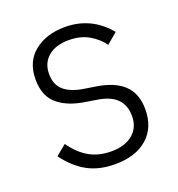

<svg xmlns="http://www.w3.org/2000/svg" viewBox="-112 -673 721 778"><g transform="rotate(-20 248.5 -284.0)"><path d="M254.9 12.2Q185.5 12.2 135.3 -15.6Q85 -43.5 44.9 -98.1L89.8 -134.8Q124.5 -86.4 164.8 -64.2Q205.1 -42 257.8 -42Q316.9 -42 350.8 -70.6Q384.8 -99.1 384.8 -148.9Q384.8 -240.7 277.8 -257.8L232.9 -265.1Q195.3 -270.5 166.7 -281Q138.2 -291.5 115 -309.3Q91.8 -327.1 79.8 -355Q67.9 -382.8 67.9 -419.9Q67.9 -497.1 119.6 -538.6Q171.4 -580.1 252 -580.1Q365.2 -580.1 439 -491.2L393.1 -452.1Q370.6 -483.4 334.2 -504.2Q297.9 -524.9 248 -524.9Q192.4 -524.9 159.7 -497.6Q127 -470.2 127 -422.9Q127 -376.5 155.5 -351.6Q184.1 -326.7 241.2 -317.9L286.1 -311Q366.7 -298.8 405.8 -260.7Q444.8 -222.7 444.8 -155.8Q444.8 -76.7 393.8 -32.2Q342.8 12.2 254.9 12.2Z"/></g></svg>

Font: Anuphan Light
Style: Regular
Weight: 300
Designer: Mike Abbink, Paul van der Laan, Pieter van Rosmalen, Mint Tantisuwanna
Foundry: Bold Monday; Cadson Demak
Version: Version 3.002;hotconv 1.0.109;makeotfexe 2.5.65596